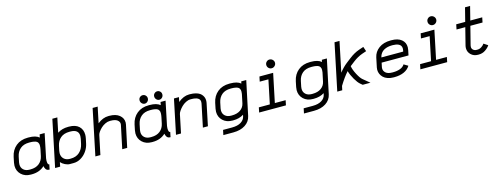

<svg xmlns="http://www.w3.org/2000/svg" viewBox="-15 -1639 7232 2761"><g transform="rotate(-15 3600.5 -259.0)"><path d="M142.6 -284.2 125.5 -201.2Q122.6 -188.5 122.6 -170.4Q122.6 -121.1 155.8 -91.1Q189 -61 245.1 -61H258.3Q338.9 -61 388.4 -100.8Q438 -140.6 452.1 -208L471.2 -298.8Q478 -332 478 -356.9Q478 -371.1 476.1 -381.1Q474.1 -391.1 466.8 -402.8Q459.5 -414.6 446.3 -421.9Q433.1 -429.2 408.9 -434.1Q384.8 -439 351.1 -439H338.4Q256.3 -439 206.8 -396.7Q157.2 -354.5 142.6 -284.2ZM538.6 -61.5 523.4 12.2H521.5Q502.9 12.2 489.7 6.3Q476.6 0.5 469 -11Q461.4 -22.5 457.5 -33Q453.6 -43.5 450.2 -58.6Q376.5 12.2 258.3 12.2H245.1Q158.2 12.2 103.8 -39.3Q49.3 -90.8 49.3 -170.4Q49.3 -189.9 54.2 -215.8L71.3 -298.8Q91.8 -397 161.9 -454.6Q231.9 -512.2 338.4 -512.2H351.1Q456.5 -512.2 506.3 -468.8L515.6 -513.7H590.3L516.1 -157.2Q512.7 -140.1 512.7 -121.6Q512.7 -61.5 537.1 -61.5Z M742.2 -284.2 726.6 -210.9Q723.1 -194.3 723.1 -176.8Q723.1 -124.5 756.8 -92.8Q790.5 -61 845.2 -61H857.4Q938 -61 988.8 -106.4Q1039.6 -151.9 1055.2 -225.6L1070.8 -298.8Q1075.2 -321.3 1075.2 -339.8Q1075.2 -439 951.2 -439H939Q856.4 -439 806.9 -397Q757.3 -355 742.2 -284.2ZM939 -512.2H951.2Q1047.4 -512.2 1097.9 -465.1Q1148.4 -418 1148.4 -339.8Q1148.4 -314.9 1142.1 -284.2L1126.5 -210.9Q1113.8 -151.4 1077.9 -100.6Q1042 -49.8 990.2 -19.3Q938.5 11.2 882.8 11.2H823.7Q792.5 11.2 754.6 -7.6Q716.8 -26.4 693.8 -53.2L680.7 11.2H605.5L750.5 -683.6H824.7L779.8 -467.8Q847.2 -512.2 939 -512.2Z M1680.2 -343.8Q1681.6 -351.6 1681.6 -359.4Q1681.6 -391.6 1650.1 -415.3Q1618.7 -439 1551.3 -439H1539.1Q1505.9 -439 1470.7 -421.9Q1435.5 -404.8 1409.2 -380.4Q1382.8 -356 1364.5 -329.8Q1346.2 -303.7 1342.3 -284.2L1282.7 0H1208L1350.1 -683.6H1425.3L1376 -448.2Q1455.1 -512.2 1539.1 -512.2H1551.3Q1647.9 -512.2 1701.4 -468.5Q1754.9 -424.8 1754.9 -359.4Q1754.9 -347.2 1751.5 -329.1L1681.6 0H1607.9Z M1942.9 -284.2 1925.8 -201.2Q1922.9 -188.5 1922.9 -170.4Q1922.9 -121.1 1956.1 -91.1Q1989.3 -61 2045.4 -61H2058.6Q2139.2 -61 2188.7 -100.8Q2238.3 -140.6 2252.4 -208L2271.5 -298.8Q2278.3 -332 2278.3 -356.9Q2278.3 -371.1 2276.4 -381.1Q2274.4 -391.1 2267.1 -402.8Q2259.8 -414.6 2246.6 -421.9Q2233.4 -429.2 2209.2 -434.1Q2185.1 -439 2151.4 -439H2138.7Q2056.6 -439 2007.1 -396.7Q1957.5 -354.5 1942.9 -284.2ZM2338.9 -61.5 2323.7 12.2H2321.8Q2303.2 12.2 2290 6.3Q2276.9 0.5 2269.3 -11Q2261.7 -22.5 2257.8 -33Q2253.9 -43.5 2250.5 -58.6Q2176.8 12.2 2058.6 12.2H2045.4Q1958.5 12.2 1904.1 -39.3Q1849.6 -90.8 1849.6 -170.4Q1849.6 -189.9 1854.5 -215.8L1871.6 -298.8Q1892.1 -397 1962.2 -454.6Q2032.2 -512.2 2138.7 -512.2H2151.4Q2256.8 -512.2 2306.6 -468.8L2315.9 -513.7H2390.6L2316.4 -157.2Q2313 -140.1 2313 -121.6Q2313 -61.5 2337.4 -61.5ZM2308.6 -548.8Q2284.2 -548.8 2265.9 -567.9Q2247.6 -586.9 2247.6 -613.3Q2247.6 -639.2 2265.9 -657Q2284.2 -674.8 2308.6 -674.8Q2332.5 -674.8 2350.8 -657.7Q2369.1 -640.6 2369.1 -613.3Q2369.1 -585.9 2350.8 -567.4Q2332.5 -548.8 2308.6 -548.8ZM2152.8 -613.3Q2152.8 -586.9 2134.8 -567.9Q2116.7 -548.8 2091.8 -548.8Q2066.9 -548.8 2048.6 -567.9Q2030.3 -586.9 2030.3 -613.3Q2030.3 -640.6 2048.6 -657.7Q2066.9 -674.8 2091.3 -674.8Q2117.2 -674.8 2135 -656.5Q2152.8 -638.2 2152.8 -613.3Z M2879.4 -338.9Q2881.8 -349.6 2881.8 -363.3Q2881.8 -439 2751.5 -439H2739.3Q2706.1 -439 2670.2 -420.4Q2634.3 -401.9 2607.7 -375.2Q2581.1 -348.6 2562.5 -321Q2543.9 -293.5 2540 -274.4L2482.9 0H2408.2L2515.1 -512.7H2589.4L2575.2 -444.3Q2656.7 -512.2 2739.3 -512.2H2751.5Q2799.8 -512.2 2837.2 -502.2Q2874.5 -492.2 2896.2 -477.1Q2918 -461.9 2931.9 -441.2Q2945.8 -420.4 2950.4 -401.9Q2955.1 -383.3 2955.1 -363.3Q2955.1 -343.8 2950.7 -324.2L2883.3 0H2808.6Z M3143.1 -284.2 3126 -201.2Q3123 -188.5 3123 -170.4Q3123 -121.1 3156.2 -91.1Q3189.5 -61 3245.6 -61H3258.8Q3335.4 -61 3385.3 -95.7Q3435.1 -130.4 3447.8 -190.4L3475.6 -322.8Q3478.5 -340.8 3478.5 -356.9Q3478.5 -371.1 3476.6 -381.1Q3474.6 -391.1 3467.3 -402.8Q3460 -414.6 3446.8 -421.9Q3433.6 -429.2 3409.4 -434.1Q3385.3 -439 3351.6 -439H3338.9Q3256.3 -439 3207.3 -397.5Q3158.2 -356 3143.1 -284.2ZM3338.9 -512.2H3351.6Q3457 -512.2 3506.8 -468.8L3513.2 -499.5H3587.9L3480.5 7.3Q3463.4 87.9 3392.3 134Q3321.3 180.2 3214.4 180.2H3064.9L3080.1 106.9H3214.4Q3298.3 106.9 3348.4 75.4Q3398.4 43.9 3409.2 -7.3L3413.6 -29.3Q3348.6 12.2 3258.8 12.2H3245.6Q3158.7 12.2 3104.2 -39.3Q3049.8 -90.8 3049.8 -170.4Q3049.8 -189.9 3054.7 -215.8L3071.8 -298.8Q3092.3 -397 3162.4 -454.6Q3232.4 -512.2 3338.9 -512.2Z M4044.9 0H3646L3661.1 -73.2H3824.7L3898.4 -426.8H3769L3784.2 -499.5H3988.3L3899.4 -73.2H4060.1ZM3986.3 -698.2Q4012.7 -698.2 4032.2 -679Q4051.8 -659.7 4051.8 -633.3Q4051.8 -606.9 4032.2 -587.6Q4012.7 -568.4 3986.3 -568.4Q3959.5 -568.4 3940.7 -587.4Q3921.9 -606.4 3921.9 -633.3Q3921.9 -660.2 3940.7 -679.2Q3959.5 -698.2 3986.3 -698.2Z M4343.3 -284.2 4326.2 -201.2Q4323.2 -188.5 4323.2 -170.4Q4323.2 -121.1 4356.4 -91.1Q4389.6 -61 4445.8 -61H4459Q4535.6 -61 4585.4 -95.7Q4635.3 -130.4 4647.9 -190.4L4675.8 -322.8Q4678.7 -340.8 4678.7 -356.9Q4678.7 -371.1 4676.8 -381.1Q4674.8 -391.1 4667.5 -402.8Q4660.2 -414.6 4647 -421.9Q4633.8 -429.2 4609.6 -434.1Q4585.4 -439 4551.8 -439H4539.1Q4456.5 -439 4407.5 -397.5Q4358.4 -356 4343.3 -284.2ZM4539.1 -512.2H4551.8Q4657.2 -512.2 4707 -468.8L4713.4 -499.5H4788.1L4680.7 7.3Q4663.6 87.9 4592.5 134Q4521.5 180.2 4414.6 180.2H4265.1L4280.3 106.9H4414.6Q4498.5 106.9 4548.6 75.4Q4598.6 43.9 4609.4 -7.3L4613.8 -29.3Q4548.8 12.2 4459 12.2H4445.8Q4358.9 12.2 4304.4 -39.3Q4250 -90.8 4250 -170.4Q4250 -189.9 4254.9 -215.8L4272 -298.8Q4292.5 -397 4362.5 -454.6Q4432.6 -512.2 4539.1 -512.2Z M5296.4 -432.6Q5227.5 -408.7 5158.7 -356L5090.8 -303.2Q5099.1 -249.5 5136.2 -178.7Q5173.3 -107.9 5203.6 -82.5L5303.2 0H5188L5156.7 -25.9Q5123.5 -53.7 5085.9 -117.9Q5048.3 -182.1 5029.3 -245.6Q4967.8 -178.2 4896.5 -61.5L4883.3 0H4809.1L4954.6 -695.8H5028.8L4935.5 -248Q4990.7 -318.4 5049.3 -363.8L5113.8 -413.6Q5190.4 -474.1 5269 -501L5336.9 -523.9L5360.4 -454.6Z M5873.5 -310.5 5877.9 -329.1Q5880.4 -340.8 5880.4 -354.5Q5880.4 -378.4 5869.4 -395.8Q5858.4 -413.1 5839.1 -422.1Q5819.8 -431.2 5798.6 -435.1Q5777.3 -439 5752 -439H5739.7Q5707 -439 5677.5 -432.4Q5647.9 -425.8 5621.1 -411.4Q5594.2 -397 5575.2 -371.1Q5556.2 -345.2 5548.8 -310.5ZM5533.2 -237.3 5519.5 -171.9Q5518.1 -165.5 5518.1 -153.3Q5518.1 -115.2 5549.6 -88.1Q5581.1 -61 5646 -61H5658.2Q5716.8 -61 5762.9 -78.1Q5809.1 -95.2 5830.6 -131.8L5893.1 -94.7Q5862.3 -43 5801.5 -15.4Q5740.7 12.2 5658.2 12.2H5646Q5597.7 12.2 5558.6 -1.5Q5519.5 -15.1 5495.1 -38.6Q5470.7 -62 5457.8 -91.3Q5444.8 -120.6 5444.8 -153.3Q5444.8 -171.4 5448.2 -186.5L5478 -329.1Q5495.1 -410.6 5564.5 -461.4Q5633.8 -512.2 5739.7 -512.2H5752Q5848.1 -512.2 5900.9 -469Q5953.6 -425.8 5953.6 -354.5Q5953.6 -335 5949.2 -314.5L5933.1 -237.3Z M6445.3 0H6046.4L6061.5 -73.2H6225.1L6298.8 -426.8H6169.4L6184.6 -499.5H6388.7L6299.8 -73.2H6460.4ZM6386.7 -698.2Q6413.1 -698.2 6432.6 -679Q6452.1 -659.7 6452.1 -633.3Q6452.1 -606.9 6432.6 -587.6Q6413.1 -568.4 6386.7 -568.4Q6359.9 -568.4 6341.1 -587.4Q6322.3 -606.4 6322.3 -633.3Q6322.3 -660.2 6341.1 -679.2Q6359.9 -698.2 6386.7 -698.2Z M6913.6 12.2H6901.4Q6839.8 12.2 6798.6 -26.9Q6757.3 -65.9 6757.3 -123Q6757.3 -142.6 6762.2 -162.1L6827.1 -418.9H6696.8L6711.9 -492.2H6845.7L6897.5 -695.8H6973.1L6921.4 -492.2H7099.1L7084 -418.9H6902.8L6833.5 -146.5Q6830.6 -135.3 6830.6 -123Q6830.6 -95.7 6850.8 -78.4Q6871.1 -61 6901.4 -61H6913.6Q6944.3 -61 6972.7 -79.1Q7001 -97.2 7017.6 -122.6L7079.1 -82.5Q7055.2 -45.9 7011.5 -16.8Q6967.8 12.2 6913.6 12.2Z"/></g></svg>

Font: Anka/Coder
Style: Italic
Weight: 400
Italic angle: -12°
Monospace: yes
Version: Version 001.100